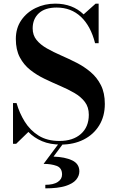

<svg xmlns="http://www.w3.org/2000/svg" viewBox="-20 -780 634 1055"><path d="M314.5 14.5Q255.5 14.5 211.2 -4.2Q167 -23 136 -55L69 10H51.5V-213.5H71Q86.5 -159 116 -111.5Q145.5 -64 192.2 -34.8Q239 -5.5 306.5 -5.5Q381 -5.5 424.5 -44Q468 -82.5 468 -149.5Q468 -191.5 446.2 -220Q424.5 -248.5 388.8 -269.2Q353 -290 310.2 -308.2Q267.5 -326.5 224.8 -347Q182 -367.5 146.2 -395.8Q110.5 -424 88.8 -465.2Q67 -506.5 67 -566Q67 -625.5 97 -669Q127 -712.5 176.2 -736.2Q225.5 -760 283.5 -760Q378.5 -760 439.5 -701L505.5 -760H522V-542.5H502.5Q478.5 -637 424.5 -687.8Q370.5 -738.5 291.5 -738.5Q227 -738.5 193.2 -707Q159.5 -675.5 159.5 -624Q159.5 -586.5 181 -560.2Q202.5 -534 237.8 -514Q273 -494 315.5 -475.5Q358 -457 400.2 -435.5Q442.5 -414 477.8 -384.2Q513 -354.5 534.5 -312Q556 -269.5 556 -209Q556 -141 525 -90.8Q494 -40.5 439.5 -13Q385 14.5 314.5 14.5ZM229 255V235.5Q273.5 235.5 297.2 220Q321 204.5 321 179Q321 142.5 291.2 131.5Q261.5 120.5 219.5 120.5L307 3H331.5L274 80.5Q337 82.5 376.5 101.2Q416 120 416 161.5Q416 186.5 398.2 207.8Q380.5 229 339.5 242Q298.5 255 229 255Z"/></svg>

Font: Bodoni Moda SemiBold
Style: Regular
Weight: 600
Designer: Owen Earl
Foundry: indestructible type
Version: Version 2.005; ttfautohint (v1.8.4.7-5d5b)